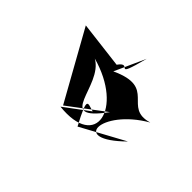

<svg xmlns="http://www.w3.org/2000/svg" viewBox="-92 -199 573 573"><g transform="rotate(-45 194.5 87.5)"><path d="M155 113C162 85 179 66 91 113L166 251C43 127 176 124 253 258C226 167 342 199 283 72L380 116C258 84 349 97 304 65L322 -83L105 38L190 151C52 50 229 82 271 6C225 173 79 203 97 35Z"/></g></svg>

Font: Asimov Silicon
Style: Regular
Weight: 400
Designer: Google
Version: Version 2.000980; 2014